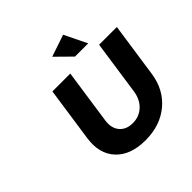

<svg xmlns="http://www.w3.org/2000/svg" viewBox="-228 -1137 1353 1353"><g transform="rotate(-45 448.0 -460.5)"><path d="M194.8 -293.9 253.9 -700.2H432.1L373 -293.9Q362.8 -223.6 397.5 -182.4Q432.1 -141.1 497.1 -141.1Q560.5 -141.1 605 -182.1Q649.4 -223.1 660.2 -293.9L719.2 -700.2H896L836.9 -293.9Q816.9 -154.8 719.2 -73.5Q621.6 7.8 475.1 7.8Q327.1 7.8 251 -73.7Q174.8 -155.3 194.8 -293.9ZM425.8 -874 589.8 -929.2 671.9 -761.2H540Z"/></g></svg>

Font: Trueno
Style: Bold Italic
Weight: 700
Designer: Julieta Ulanovsky
Foundry: Julieta Ulanovsky
Version: Version 3.001b | FøM Fix